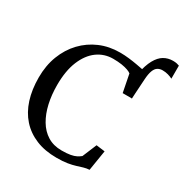

<svg xmlns="http://www.w3.org/2000/svg" viewBox="-198 -1028 1143 1193"><g transform="rotate(30 373.0 -431.0)"><path d="M595.5 -540.5 560 -573.5 550.5 -694Q564 -761 585.5 -800Q607 -839 636 -856Q665 -873 700.5 -873Q716 -873 727 -870.8Q738 -868.5 746.5 -865V-771.5Q733.5 -778.5 714.5 -784Q695.5 -789.5 674 -789.5Q654.5 -789.5 639.5 -780.2Q624.5 -771 615.8 -748Q607 -725 604.5 -685ZM373.5 11Q290 11 225.8 -15.5Q161.5 -42 117.5 -91.2Q73.5 -140.5 51.2 -210.2Q29 -280 29 -366.5Q29 -452 56.2 -523Q83.5 -594 132.5 -645.5Q181.5 -697 247 -725Q312.5 -753 389.5 -753Q424 -753 455.2 -749.2Q486.5 -745.5 514 -740.5Q541.5 -735.5 564.8 -731Q588 -726.5 605.5 -724L596 -542.5H529.5L504.5 -669.5Q496.5 -676.5 478.8 -683Q461 -689.5 434.2 -693.8Q407.5 -698 372 -698Q309 -698 259.2 -661.8Q209.5 -625.5 180.5 -555.2Q151.5 -485 151.5 -382.5Q151.5 -313 165.2 -251.8Q179 -190.5 206.8 -143.8Q234.5 -97 277.2 -70.5Q320 -44 378 -44Q416 -44 440.8 -48.5Q465.5 -53 481.2 -61.2Q497 -69.5 508.5 -79L551 -181L613 -173L589.5 -27Q568.5 -26 548.8 -20Q529 -14 506 -6.8Q483 0.5 451 5.8Q419 11 373.5 11Z"/></g></svg>

Font: Merriweather Light 18pt
Style: Regular
Weight: 400
Version: Version 2.100